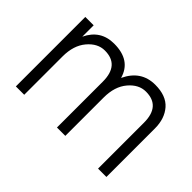

<svg xmlns="http://www.w3.org/2000/svg" viewBox="-92 -753 991 991"><g transform="rotate(45 403.5 -257.5)"><path d="M737 0H676V-335Q676 -456 570 -456Q518 -456 477.5 -408Q437 -360 437 -280V0H376V-335Q376 -456 270 -456Q218 -456 177.5 -408Q137 -360 137 -280V0H76V-507H137V-424Q180 -515 279 -515Q401 -515 429 -415Q476 -515 579 -515Q659 -515 698 -470.5Q737 -426 737 -354Z"/></g></svg>

Font: Hind Kochi Light
Style: Regular
Weight: 300
Designer: Dhruvi Tolia
Foundry: Indian Type Foundry
Version: Version 0.702;PS 1.0;hotconv 1.0.81;makeotf.lib2.5.63406